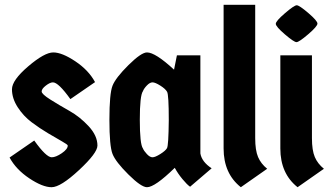

<svg xmlns="http://www.w3.org/2000/svg" viewBox="-20 -770 1373 802"><path d="M387 -162Q387 -131 310 -59.5Q233 12 195.5 12Q158 12 102.5 -25Q47 -62 20 -112L123 -183Q173 -113 196 -113Q213 -113 238 -130Q263 -147 263 -162Q263 -166 239 -179.5Q215 -193 180.5 -213.5Q146 -234 112 -259.5Q78 -285 54 -322Q30 -359 30 -397Q30 -435 98 -493Q166 -551 202.5 -551Q239 -551 294.5 -514Q350 -477 377 -427L274 -356Q224 -426 201 -426Q189 -426 171.5 -412.5Q154 -399 154 -388Q154 -377 190.5 -354Q227 -331 270.5 -306.5Q314 -282 350.5 -242.5Q387 -203 387 -162Z M817 -539V-129Q823 -94 864 -67L774 10Q761 1 742 -22Q723 -45 710 -69Q627 12 594 12Q570 12 516.5 -41Q463 -94 450 -127Q437 -160 437 -269.5Q437 -379 450 -412Q463 -445 516.5 -498Q570 -551 594 -551Q629 -551 707 -479L719 -539ZM577 -389Q564 -371 564 -269.5Q564 -168 577 -150Q581 -140 593.5 -126.5Q606 -113 617 -113Q628 -113 649.5 -126.5Q671 -140 677.5 -151Q684 -162 685 -268Q685 -374 678 -386.5Q671 -399 649.5 -412.5Q628 -426 617 -426Q606 -426 593.5 -413Q581 -400 577 -389Z M914 -750H1046V-193Q1046 -142 1058 -114Q1070 -86 1096 -65L986 12Q914 -45 914 -150Z M1151 -539H1283V-193Q1283 -142 1295 -114Q1307 -86 1333 -65L1223 12Q1151 -45 1151 -150ZM1219.5 -748Q1230 -748 1268 -715.5Q1306 -683 1306 -671.5Q1306 -660 1267.5 -627Q1229 -594 1218.5 -594Q1208 -594 1170 -626.5Q1132 -659 1132 -670.5Q1132 -682 1170.5 -715Q1209 -748 1219.5 -748Z"/></svg>

Font: Germania One
Style: Regular
Weight: 400
Designer: John Vargas Beltran
Foundry: John Vargas Beltran
Version: Version 1.001